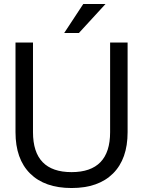

<svg xmlns="http://www.w3.org/2000/svg" viewBox="-20 -934 720 966"><path d="M58 -269V-720H146V-269Q146 -68 340 -68Q534 -68 534 -269V-720H622V-269Q622 -134 548.5 -61Q475 12 340 12Q205 12 131.5 -61Q58 -134 58 -269ZM399 -914H511L377 -768H303Z"/></svg>

Font: Aspekta 400
Style: Regular
Weight: 400
Designer: Ivo Dolenc
Version: Version 2.000